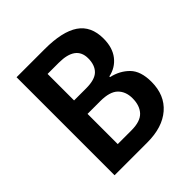

<svg xmlns="http://www.w3.org/2000/svg" viewBox="-192 -851 989 989"><g transform="rotate(-45 302.0 -357.0)"><path d="M286 -714Q414 -714 476.5 -671.5Q539 -629 539 -538Q539 -472 507 -431Q475 -390 422 -379V-374Q480 -361 518 -322.5Q556 -284 556 -206Q556 -109 493 -54.5Q430 0 320 0H81V-714ZM294 -420Q358 -420 384.5 -446.5Q411 -473 411 -522Q411 -613 287 -613H206V-420ZM206 -322V-102H306Q371 -102 399 -132Q427 -162 427 -215Q427 -264 397.5 -293Q368 -322 299 -322Z"/></g></svg>

Font: Noto Sans Lao UI SemCond SemBd
Style: Regular
Weight: 600
Width: 4
Designer: Monotype Design Team
Foundry: Monotype Imaging Inc.
Version: Version 2.000; ttfautohint (v1.8.4.7-5d5b)